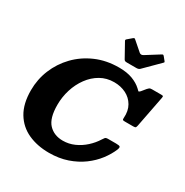

<svg xmlns="http://www.w3.org/2000/svg" viewBox="-224 -1185 1331 1383"><g transform="rotate(30 441.5 -494.0)"><path d="M791.5 -250.5Q771.5 -202 735.2 -154.5Q699 -107 646.5 -68.2Q594 -29.5 525.8 -6Q457.5 17.5 374.5 17.5Q277 17.5 200.8 -17.2Q124.5 -52 81 -124.2Q37.5 -196.5 37.5 -308.5Q37.5 -399 71.2 -481.2Q105 -563.5 167.2 -628Q229.5 -692.5 315.8 -730Q402 -767.5 507 -767.5Q572.5 -767.5 618.8 -750Q665 -732.5 695 -704.5Q706.5 -694 710.8 -689.5Q715 -685 726.5 -697.5L755.5 -733Q762.5 -740.5 768.2 -745.2Q774 -750 789.5 -750H866.5Q880.5 -750 882.2 -746.8Q884 -743.5 882 -731.5L832 -474Q829.5 -461 825.8 -456Q822 -451 806 -451H736.5Q722 -451 718.8 -454Q715.5 -457 716.5 -469.5Q721 -530 696.5 -572.2Q672 -614.5 628 -636.5Q584 -658.5 529.5 -658.5Q467 -658.5 416.5 -629.5Q366 -600.5 329.8 -551Q293.5 -501.5 274.2 -439.8Q255 -378 255 -312.5Q255 -202 299.5 -155Q344 -108 417.5 -108Q466.5 -108 511.8 -128Q557 -148 594.2 -181.8Q631.5 -215.5 657 -256.5Q664 -267.5 670 -275Q676 -282.5 694.5 -282.5H760.5Q788 -282.5 793.5 -276.5Q799 -270.5 791.5 -250.5ZM512 -837 446.5 -955Q441.5 -963.5 452.5 -971.5L486.5 -1000.5Q494 -1006 496.5 -1005.8Q499 -1005.5 505 -1000.5L582 -933.5Q596 -922 614.5 -933.5L724.5 -1002.5Q732 -1007 735.2 -1005.8Q738.5 -1004.5 743 -999.5L765 -972.5Q770 -966.5 769.8 -963.8Q769.5 -961 762.5 -954.5L643.5 -836Q634 -826.5 615.5 -826.5H537Q525.5 -826.5 520.5 -829Q515.5 -831.5 512 -837Z"/></g></svg>

Font: Besley* Heavy
Style: Italic
Weight: 800
Italic angle: -13°
Designer: Owen Earl
Foundry: indestructible type*
Version: Version 3.000; ttfautohint (v1.8.3)